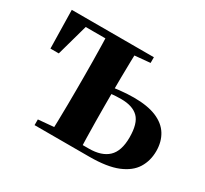

<svg xmlns="http://www.w3.org/2000/svg" viewBox="-115 -709 937 877"><g transform="rotate(30 353.5 -270.5)"><path d="M310 0V-31H419Q486 -31 520.5 -63.5Q555 -96 555 -168Q555 -242 525 -271.5Q495 -301 435 -301Q405 -301 379 -298Q353 -295 327 -289V-320Q366 -327 405.5 -331.5Q445 -336 482 -336Q554 -336 600.5 -316.5Q647 -297 669.5 -260.5Q692 -224 692 -175Q692 -124 667.5 -84.5Q643 -45 588 -22.5Q533 0 439 0ZM232 0Q233 -26 234 -68Q235 -110 235.5 -156Q236 -202 236 -236V-305Q236 -339 235.5 -385Q235 -431 234 -473.5Q233 -516 232 -541H388Q387 -516 386 -473.5Q385 -431 384.5 -385Q384 -339 384 -305V-236Q384 -202 384.5 -156Q385 -110 386 -68Q387 -26 388 0ZM39 -339 35 -541H312V-505H68L139 -540L83 -339ZM151 0V-30L275 -41H310V0ZM312 -500V-541H468V-511L350 -500Z"/></g></svg>

Font: Noto Serif JP ExtraBold
Style: Regular
Weight: 800
Designer: Ryoko NISHIZUKA 西塚涼子 (kana & ideographs); Frank Grießhammer (Latin, Greek & Cyrillic); Wenlong ZHANG 张文龙 (bopomofo); San
Foundry: Adobe
Version: Version 2.003-H1;hotconv 1.1.1;makeotfexe 2.6.0